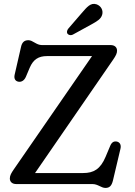

<svg xmlns="http://www.w3.org/2000/svg" viewBox="-20 -927 680 967"><path d="M439.5 -803.5C469 -820 488 -830.5 494.5 -852.5C501 -874 489.5 -897.5 465.5 -905.5C436 -914.5 418 -891.5 391 -860.5L324.5 -783.5C317.5 -775 314.5 -764.5 320.5 -756.5C326.5 -749.5 338 -748 346.5 -752.5ZM568.5 -214C554 -216.5 543.5 -211.5 535.5 -193.5L511.5 -136.5C485.5 -75 451.5 -55.5 399 -55.5H156.5L550.5 -627.5C563.5 -646.5 569.5 -658.5 569.5 -671.5C569.5 -688.5 558 -700 537 -700H191C162.5 -700 145.5 -724.5 123 -724.5C102 -724.5 90.5 -713.5 85.5 -689L53.5 -549.5C49.5 -529.5 58 -518 73 -515.5C87 -513 102 -520.5 110.5 -540.5L129.5 -585.5C147.5 -628 174.5 -644.5 216.5 -644.5H443.5L48.5 -72.5C38 -57 29.5 -43.5 29.5 -28.5C29.5 -11.5 41 0 62 0H445.5C473.5 0 489.5 19.5 511 19.5C532 19.5 542 8.5 548.5 -16.5L586.5 -177C591.5 -197 584 -210.5 568.5 -214Z"/></svg>

Font: dr Title
Style: Regular
Weight: 400
Version: Version 1.000;hotconv 1.0.109;makeotfexe 2.5.65596